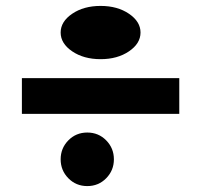

<svg xmlns="http://www.w3.org/2000/svg" viewBox="-20 -643 689 649"><path d="M54 -258V-379H586V-258ZM211 -40.5Q185 -67 185 -104.5Q185 -142 211 -168.5Q237 -195 275 -195Q313 -195 339 -168.5Q365 -142 365 -104.5Q365 -67 339 -40.5Q313 -14 275 -14Q237 -14 211 -40.5ZM224 -469.5Q185 -496 185 -533Q185 -570 224 -596.5Q263 -623 320 -623Q377 -623 416 -596.5Q455 -570 455 -533Q455 -496 416 -469.5Q377 -443 320 -443Q263 -443 224 -469.5Z"/></svg>

Font: Fix15 Mono
Style: Bold
Weight: 700
Designer: Carrois Corporate & Edenspiekermann AG
Foundry: Carrois Corporate GbR & Edenspiekermann AG
Version: Version 3.206